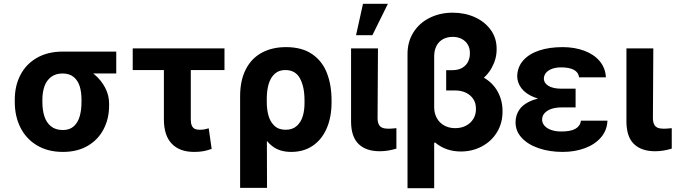

<svg xmlns="http://www.w3.org/2000/svg" viewBox="-20 -783 3527 1002"><path d="M306.4 -513.7Q312.7 -511.6 319.2 -505.7Q325.6 -499.7 332.8 -491.2Q340.7 -478.6 349.3 -468.8Q357.9 -459 370.9 -449.8Q384 -440.5 401 -435.1Q439.7 -422.4 473.7 -393.7Q507.8 -365 528.6 -325.6Q549.4 -286.2 549.4 -242.2V-232.4Q549.4 -164 520.8 -108.9Q492.1 -53.7 437.9 -22Q383.6 9.8 308.3 9.8Q230.3 9.8 173.4 -24.1Q116.5 -58 86.8 -117.1Q57.1 -176.2 57.1 -251V-262.7Q57.1 -335.1 86.6 -391.9Q116.1 -448.8 172.7 -481.2Q229.3 -513.7 306.4 -513.7ZM308.3 -104.4Q343.3 -104.4 364.9 -123.8Q386.4 -143.2 395.9 -175.8Q405.3 -208.5 405.3 -251V-262.7Q405.3 -302.7 395.9 -332.9Q386.4 -363.1 364.4 -381.3Q342.3 -399.5 306.4 -399.5Q270.2 -399.5 246.5 -381.3Q222.8 -363.1 212 -332.6Q201.2 -302.1 201.2 -262.7V-251Q201.2 -208.5 211.7 -175.8Q222.2 -143.2 246.1 -123.8Q270 -104.4 308.3 -104.4ZM586.7 -399.5H306.4V-513.7H586.7Z M1151.5 -417.2H672.6V-530.3H1151.5ZM975.7 -530.3V-159.7Q975.7 -139 981.3 -127Q986.9 -115 996.8 -110.4Q1006.7 -105.8 1021.8 -105.8Q1036.3 -105.8 1047.7 -108Q1059.1 -110.2 1069.3 -113.3L1084.6 -6Q1060.9 2.5 1040.7 6.1Q1020.5 9.8 993.1 9.8Q917.5 9.8 876.4 -33Q835.3 -75.7 835.3 -160.3V-530.3Z M1472.7 -537.1Q1555.9 -537.1 1608.9 -500.6Q1662 -464.2 1686.1 -401.8Q1710.3 -339.4 1710.3 -259.1V-249.3Q1710.3 -171.5 1685 -113.2Q1659.8 -54.8 1612.3 -22.5Q1564.9 9.8 1500 9.8Q1441 9.8 1402.8 -18.9Q1364.6 -47.6 1343 -98.3Q1321.3 -149 1307.4 -224.2L1372.2 -250.4Q1372.2 -212.7 1380.9 -180.6Q1389.6 -148.4 1411.5 -127.1Q1433.4 -105.8 1470.8 -105.8Q1507 -105.8 1529.3 -126.2Q1551.5 -146.6 1560.6 -178.5Q1569.8 -210.3 1569.2 -249.3V-259.1Q1569.2 -330.1 1545.5 -373.8Q1521.8 -417.5 1468.8 -417.5Q1435.1 -417.5 1413.4 -397.6Q1391.7 -377.6 1381.9 -343.9Q1372.2 -310.2 1372.2 -267.4L1373.5 197.3H1233.1V-280.2Q1233.1 -362.7 1262.3 -420.3Q1291.5 -478 1345.6 -507.5Q1399.7 -537.1 1472.7 -537.1Z M1952.5 -530.3 1950.4 -164.9Q1951 -144.6 1957.3 -132.8Q1963.6 -121 1975.9 -116.1Q1988.2 -111.3 2007 -111.3Q2022 -111.3 2040.7 -113.4Q2046 -114.2 2048.7 -114.2V-7.4Q2028.6 -1.2 2007 2.5Q1985.3 6.3 1961.8 6.3Q1890.8 6.3 1851.7 -31.1Q1812.7 -68.4 1812.1 -147.9V-530.3ZM1874.3 -763.1H2004.3L1923.4 -599.2H1838.1Z M2602.5 -202Q2603 -141.9 2574.4 -94.1Q2545.7 -46.3 2495.6 -19.4Q2445.5 7.6 2385.1 7.6Q2347.1 7.6 2313.7 -3.6Q2280.3 -14.9 2250.7 -39.2L2245.9 -37.4V-221Q2246.5 -191.2 2259.5 -167.1Q2272.5 -142.9 2297.4 -128.6Q2322.3 -114.2 2355.6 -114.2Q2388 -114.2 2412.7 -127.5Q2437.4 -140.8 2450.9 -163.6Q2464.3 -186.3 2463.8 -214.6Q2464.3 -244.2 2450.1 -265.9Q2435.8 -287.6 2411.2 -299.3Q2386.5 -310.9 2355.5 -310.9H2308.5V-409.2H2375.7Q2447.2 -409.2 2498.5 -381.5Q2549.8 -353.9 2576.4 -306.5Q2603 -259.2 2602.5 -202ZM2571.8 -527Q2572.3 -477.2 2546.9 -430.4Q2521.4 -383.5 2473.4 -354Q2425.4 -324.5 2361.2 -324.5H2308.5V-416.8H2340.4Q2373 -416.8 2393.8 -429.9Q2414.7 -443 2423.7 -463.2Q2432.8 -483.4 2432.2 -505Q2432.8 -530.1 2421.7 -549.5Q2410.5 -568.9 2390 -579.7Q2369.5 -590.6 2342.5 -590.6Q2315 -590.6 2293.1 -579.2Q2271.3 -567.8 2258.9 -545.3Q2246.5 -522.8 2245.9 -491.8V199.2H2106.7V-500.6Q2106.7 -565.7 2137.9 -614.7Q2169.1 -663.7 2223 -690.2Q2276.8 -716.8 2342.5 -716.8Q2405.4 -716.8 2457.6 -693.5Q2509.8 -670.1 2541.1 -626.9Q2572.3 -583.7 2571.8 -527Z M2983.9 -278V-222.4H2909.4Q2882 -222.4 2859.6 -215.4Q2837.2 -208.3 2823.2 -193.8Q2809.2 -179.4 2809.2 -158.4Q2809.2 -141.7 2821.1 -127.6Q2833.1 -113.4 2855.7 -105.1Q2878.3 -96.8 2909.6 -96.8Q2958.4 -96.8 2983.3 -111.1Q3008.2 -125.4 3011.9 -153.2H3150.1Q3148.1 -102.2 3115.9 -65.3Q3083.8 -28.5 3031.5 -9.4Q2979.3 9.8 2916.8 9.8Q2847.5 9.8 2791.3 -9.5Q2735.1 -28.7 2702.8 -63.7Q2670.5 -98.6 2670.5 -144.7Q2670.5 -183.8 2692.6 -213.7Q2714.7 -243.5 2761.3 -260.8Q2808 -278 2879 -278ZM2679.2 -384.2Q2679.8 -432.5 2710.1 -467.1Q2740.4 -501.7 2793.4 -519.4Q2846.5 -537.1 2915.9 -537.1Q2978.7 -537.1 3029.3 -518.2Q3079.9 -499.3 3109.7 -463.8Q3139.5 -428.3 3142 -379.4H3002.1Q2999.3 -405.5 2974.9 -418.5Q2950.5 -431.4 2908.7 -431.4Q2880.8 -431.4 2860.3 -423.6Q2839.8 -415.8 2829.3 -402.8Q2818.8 -389.8 2818.2 -373.1Q2818.8 -348.8 2842.9 -334.5Q2867 -320.2 2909.4 -320.2H2983.9V-257.2H2879Q2813.2 -257.2 2768.5 -275.2Q2723.7 -293.1 2701.7 -321.8Q2679.8 -350.4 2679.2 -384.2Z M3389.5 -530.3 3387.4 -164.9Q3388 -144.6 3394.3 -132.8Q3400.6 -121 3412.9 -116.1Q3425.2 -111.3 3444 -111.3Q3459 -111.3 3477.7 -113.4Q3483 -114.2 3485.7 -114.2V-7.4Q3465.6 -1.2 3444 2.5Q3422.4 6.3 3398.8 6.3Q3327.8 6.3 3288.8 -31.1Q3249.7 -68.4 3249.2 -147.9V-530.3Z"/></svg>

Font: WEMIX Pretendard Variable
Style: Regular
Weight: 400
Designer: Base glyphs from Inter by Rasmus Andersson; Hangeul glyphs from Noto Sans CJK(Source Han Sans) by Jang Soo-young and Kan
Foundry: Kil Hyung-jin
Version: Version 1.000;Glyphs 3.2 (3208)